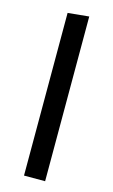

<svg xmlns="http://www.w3.org/2000/svg" viewBox="-111 -746 466 790"><g transform="rotate(15 122.0 -351.0)"><path d="M77.1 -692.9 167 -701.7V0H77.1Z"/></g></svg>

Font: Mako
Style: Regular
Weight: 400
Designer: vernon adams
Foundry: vernon adams
Version: Version 1.000